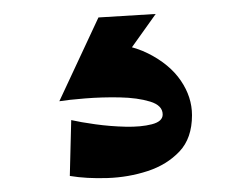

<svg xmlns="http://www.w3.org/2000/svg" viewBox="-20 -36 340 275"><path d="M80 216 82 136Q95 139 116.5 142Q138 145 160 145.5Q182 146 197.5 142Q213 138 213 128Q213 115 195 109.5Q177 104 151.5 103.5Q126 103 101.5 105Q77 107 65 109L115 25Q161 25 192 40.5Q223 56 239 79.5Q255 103 255 129Q255 162 237 181Q219 200 191.5 209Q164 218 134 219Q104 220 80 216ZM65 109 121 -11 203 -16 121 99Z"/></svg>

Font: Marhey Light
Style: Bold
Weight: 700
Version: Version 1.000